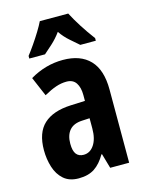

<svg xmlns="http://www.w3.org/2000/svg" viewBox="-117 -931 703 920"><g transform="rotate(-15 234.5 -471.0)"><path d="M230 -651Q317 -651 363.5 -602.5Q410 -554 410 -456V-93H316L295 -166H292Q268 -124 237 -103.5Q206 -83 158 -83Q112 -83 84 -107.5Q56 -132 43.5 -172Q31 -212 31 -256Q31 -343 76.5 -385Q122 -427 210 -431L282 -434V-463Q282 -501 267 -523.5Q252 -546 220 -546Q194 -546 167.5 -537Q141 -528 107 -509L66 -605Q144 -651 230 -651ZM244 -346Q202 -344 181.5 -320Q161 -296 161 -254Q161 -218 173.5 -202Q186 -186 210 -186Q242 -186 262 -216Q282 -246 282 -297V-348ZM313 -859Q330 -826 354.5 -787.5Q379 -749 407 -712V-699H330Q313 -714 287.5 -736Q262 -758 242 -787Q221 -758 195.5 -735Q170 -712 155 -699H77V-712Q92 -731 111 -758.5Q130 -786 146.5 -813Q163 -840 172 -859Z"/></g></svg>

Font: Noto Sans Kannada UI ExtraCondensed
Style: Bold
Weight: 700
Width: 2
Designer: Jelle Bosma - Monotype Design Team
Foundry: Monotype Imaging Inc.
Version: Version 2.005; ttfautohint (v1.8.4.7-5d5b)